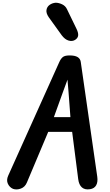

<svg xmlns="http://www.w3.org/2000/svg" viewBox="-20 -1420 828 1441"><path d="M78 -2.5Q52 -13.5 39.2 -40.8Q26.5 -68 41.5 -101.5L424 -952Q435.5 -978.5 450.8 -991.2Q466 -1004 502 -1004Q542 -1004 562.2 -991.8Q582.5 -979.5 586 -956L710 -93.5Q715.5 -54 701.8 -29.5Q688 -5 655.5 0Q617.5 6 595 -13.2Q572.5 -32.5 567 -75.5L521.5 -430.5H342L182 -50.5Q168 -16.5 136.8 -4.8Q105.5 7 78 -2.5ZM384.5 -541H508.5L494.5 -727.5L486.5 -822L452.5 -729.5ZM542.5 -1120Q521 -1107.5 494 -1115.8Q467 -1124 443.5 -1155L346 -1290.5Q325 -1321 328.8 -1345Q332.5 -1369 352.2 -1383.2Q372 -1397.5 398 -1399.5Q420.5 -1399.5 445.8 -1387.8Q471 -1376 482.5 -1351.5L554.5 -1203Q569 -1173 566.5 -1153Q564 -1133 542.5 -1120Z"/></svg>

Font: Edu NSW ACT Hand Pre
Style: Regular
Weight: 400
Designer: Tina and Corey Anderson, Eben Sorkin, Mirko Velimirovic
Foundry: Sorkin Type Co.
Version: Version 2.000